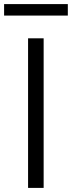

<svg xmlns="http://www.w3.org/2000/svg" viewBox="-21 -917 351 937"><path d="M116 -730H192V0H116ZM-1 -897H310V-841H-1Z"/></svg>

Font: Sora-SIA Light
Style: Regular
Weight: 300
Designer: Jonathan Barnbrook, Julián Moncada
Foundry: Barnbrook Fonts
Version: Version 2.000